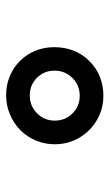

<svg xmlns="http://www.w3.org/2000/svg" viewBox="118 -900 365 642"><g transform="rotate(90 301.0 -579.5)"><path d="M299.3 -417Q264.6 -417 235.4 -429.2Q206.1 -441.4 184.6 -462.9Q161.6 -485.8 149.9 -515.4Q138.2 -544.9 138.2 -578.6Q138.2 -612.3 149.7 -642.1Q161.1 -671.9 184.6 -695.3Q208 -718.8 237.5 -730.5Q267.1 -742.2 300.8 -742.2Q334 -742.2 363.3 -730Q377.4 -724.1 391.1 -714.8Q404.8 -705.6 416 -694.3Q427.2 -683.1 436.5 -668.9Q445.8 -654.8 451.2 -641.1Q462.9 -612.3 462.9 -580.1Q462.9 -546.4 450.7 -517.1Q444.8 -502.9 436.3 -489.7Q427.7 -476.6 416 -464.8Q404.8 -453.6 390.9 -444.6Q377 -435.5 362.8 -429.7Q347.7 -423.3 332 -420.2Q316.4 -417 299.3 -417ZM299.8 -496.1Q335 -496.1 359.4 -520.5Q383.8 -544.9 383.8 -579.6Q383.8 -614.7 359.9 -638.7Q335.4 -663.1 300.8 -663.1Q265.6 -663.1 241.2 -638.7Q216.8 -614.3 216.8 -578.6Q216.8 -543.9 240.7 -520Q264.6 -496.1 299.8 -496.1Z"/></g></svg>

Font: Hack
Style: Bold Italic
Weight: 700
Italic angle: -11°
Monospace: yes
Designer: Christopher Simpkins
Foundry: Christopher Simpkins
Version: Version 2.017; ttfautohint (v1.4.1) -l 4 -r 80 -G 350 -x 0 -